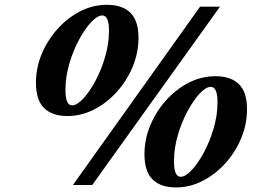

<svg xmlns="http://www.w3.org/2000/svg" viewBox="-20 -790 1110 820"><path d="M291.5 0 834.5 -761.5H919.5L374 0ZM268.5 -294.5Q202.5 -294.5 168 -328.8Q133.5 -363 133.5 -436.5Q133.5 -500 158.2 -559.5Q183 -619 225.8 -666.5Q268.5 -714 322.8 -741.8Q377 -769.5 436 -769.5Q502.5 -769.5 537 -735.5Q571.5 -701.5 571.5 -628.5Q571.5 -565 546.8 -505.2Q522 -445.5 479.2 -398Q436.5 -350.5 382 -322.5Q327.5 -294.5 268.5 -294.5ZM288 -340Q308.5 -340 335.2 -368.5Q362 -397 387.2 -444Q412.5 -491 429 -547.2Q445.5 -603.5 445.5 -658.5Q445.5 -724 416.5 -724Q396.5 -724 369.8 -695.8Q343 -667.5 317.8 -620.8Q292.5 -574 276 -517.8Q259.5 -461.5 259.5 -406Q259.5 -340 288 -340ZM732 10.5Q666 10.5 631.5 -23.8Q597 -58 597 -131.5Q597 -195 621.8 -254.5Q646.5 -314 689.2 -361.5Q732 -409 786.2 -436.8Q840.5 -464.5 899.5 -464.5Q966 -464.5 1000.5 -430.5Q1035 -396.5 1035 -323.5Q1035 -260 1010.2 -200.2Q985.5 -140.5 942.8 -93Q900 -45.5 845.5 -17.5Q791 10.5 732 10.5ZM751.5 -35Q772 -35 798.8 -63.5Q825.5 -92 850.8 -139Q876 -186 892.5 -242.2Q909 -298.5 909 -353.5Q909 -419 880 -419Q860 -419 833.2 -390.8Q806.5 -362.5 781.2 -315.8Q756 -269 739.5 -212.8Q723 -156.5 723 -101Q723 -35 751.5 -35Z"/></svg>

Font: Libre Caslon Text Bold
Style: Italic
Weight: 700
Italic angle: -22.583°
Designer: Pablo Impallari, Rodrigo Fuenzalida, Katja Schimmel
Foundry: Pablo Impallari, Rodrigo Fuenzalida
Version: Version 2.000